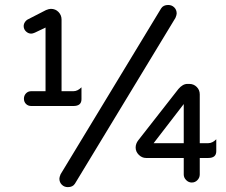

<svg xmlns="http://www.w3.org/2000/svg" viewBox="-20 -728 910 772"><path d="M218.8 -9.8Q218.8 -15.6 223.6 -27.3L627.9 -694.3Q636.7 -708 656.2 -708Q670.9 -708 680.7 -698.2Q690.4 -688.5 690.4 -673.8Q690.4 -668 685.5 -656.2L281.2 10.7Q272.5 24.4 252.9 24.4Q238.3 24.4 228.5 14.6Q218.8 4.9 218.8 -9.8ZM76.2 -331.1Q76.2 -343.8 84.5 -352.5Q92.8 -361.3 105.5 -361.3H163.1V-617.2L120.1 -596.7Q111.3 -592.8 105.5 -592.8Q93.8 -592.8 84.5 -601.6Q75.2 -610.4 75.2 -623Q75.2 -631.8 80.6 -639.6Q85.9 -647.5 94.7 -651.4L165 -687.5Q176.8 -692.4 184.6 -692.4Q203.1 -692.4 215.3 -679.7Q227.5 -667 227.5 -649.4V-361.3H275.4Q292 -361.3 307.6 -377Q307.6 -361.3 307.6 -329.1Q307.6 -301.8 275.4 -301.8H105.5Q92.8 -301.8 84.5 -310.1Q76.2 -318.4 76.2 -331.1ZM718.8 -26.4V-92.8H567.4Q550.8 -92.8 538.1 -105.5Q525.4 -118.2 525.4 -134.8Q525.4 -150.4 536.1 -164.1L697.3 -370.1Q714.8 -390.6 733.4 -390.6H741.2Q758.8 -390.6 771 -378.4Q783.2 -366.2 783.2 -348.6V-152.3H817.4Q834 -152.3 849.6 -168Q849.6 -152.3 849.6 -120.1Q849.6 -92.8 817.4 -92.8H783.2V-26.4Q783.2 -13.7 773.9 -3.9Q764.6 5.9 751 5.9Q738.3 5.9 728.5 -3.9Q718.8 -13.7 718.8 -26.4ZM718.8 -309.6 597.7 -152.3H718.8Z"/></svg>

Font: YuPearl-Regular
Style: Regular
Weight: 400
Designer: Max Yao
Foundry: Max-Everyday
Version: Version 1.011; ttfautohint (v1.8.3)